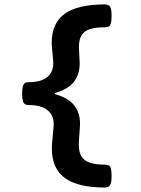

<svg xmlns="http://www.w3.org/2000/svg" viewBox="-20 -690 640 873"><path d="M487.3 -618.7Q487.3 -596.2 484.4 -585Q481.4 -573.7 474.9 -569.8Q468.3 -565.9 456.5 -565.9Q411.6 -565.9 386.2 -556.6Q360.8 -547.4 349.9 -528.1Q338.9 -508.8 338.9 -476.1Q338.9 -467.3 339.4 -462.4L341.8 -415L342.3 -402.3Q342.3 -351.1 315.9 -317.6Q289.6 -284.2 229.5 -267.1V-262.2Q289.6 -245.6 316.7 -211.9Q343.8 -178.2 343.8 -128.4Q343.8 -118.7 343.3 -113.8L338.9 -49.8Q338.4 -43.9 338.4 -32.2Q338.4 0.5 349.6 20Q360.8 39.6 386.7 49.1Q412.6 58.6 456.5 58.6Q468.3 58.6 474.9 62.3Q481.4 65.9 484.4 77.1Q487.3 88.4 487.3 110.8Q487.3 141.1 480.5 151.9Q473.6 162.6 456.5 162.6Q334 162.6 274.9 119.4Q215.8 76.2 215.8 -14.6Q215.8 -28.8 217.3 -43.9L223.6 -113.8Q224.1 -117.7 224.1 -125.5Q224.1 -167 195.1 -189.7Q166 -212.4 111.3 -212.4Q99.6 -212.4 93.3 -216.6Q86.9 -220.7 83.7 -231.9Q80.6 -243.2 80.6 -264.6Q80.6 -286.1 83.7 -297.1Q86.9 -308.1 93.3 -312.3Q99.6 -316.4 111.3 -316.4Q166 -316.4 194.1 -338.9Q222.2 -361.3 222.2 -402.8Q222.2 -410.6 221.7 -415L216.8 -468.3Q215.3 -482.9 215.3 -496.6Q215.3 -585 274.4 -627.4Q333.5 -669.9 456.5 -669.9Q473.6 -669.9 480.5 -659.4Q487.3 -648.9 487.3 -618.7Z"/></svg>

Font: Courier Prime Sans
Style: Bold
Weight: 700
Designer: Alan Dague-Greene
Foundry: Quote-Unquote Apps
Version: Version 3.020